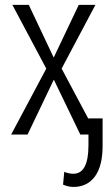

<svg xmlns="http://www.w3.org/2000/svg" viewBox="-20 -548 440 782"><path d="M278.8 159.7Q340.3 159.7 340.3 43.5V0H307.1L199.2 -223.6L92.3 0H25.4L168.5 -268.6L30.3 -528.3H97.2L198.7 -313.5L300.8 -528.3H368.7L231 -268.6L340.3 -63.5V-65.9H397.9V43.5Q398.4 126.5 367.2 169.9Q335.9 213.4 278.8 213.4Q259.3 213.4 236.8 204.1L241.7 151.9Q260.3 159.7 278.8 159.7Z"/></svg>

Font: RobotoCondensed-Light
Style: Light
Weight: 300
Designer: Google
Version: Version 1.200311; 2013